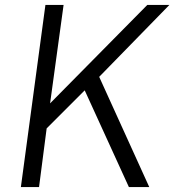

<svg xmlns="http://www.w3.org/2000/svg" viewBox="-20 -762 710 782"><path d="M384 -449 670 -742H580L184 -341L239 -742H165L65 0H139L170 -239L325 -394L505 0H588Z"/></svg>

Font: Cheyenne Sans Light
Style: Italic
Weight: 300
Italic angle: -8.13011°
Designer: The Public Sans project authors (U.S. Web Design System), Libre Franklin designed by Pablo Impallari and Rodrigo Fuenzal
Foundry: The Cheyenne Sans Project Authors
Version: Version 2.007